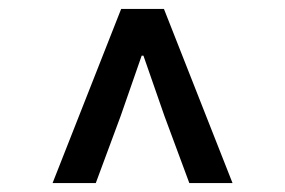

<svg xmlns="http://www.w3.org/2000/svg" viewBox="-20 -690 640 431"><path d="M98 -279 252 -670H348L502 -279H405L349 -430L302 -565H298L251 -430L195 -279Z"/></svg>

Font: Source Code Pro ExtraLight SemiBold
Style: Regular
Weight: 600
Monospace: yes
Version: Version 1.018;hotconv 1.0.116;makeotfexe 2.5.65601